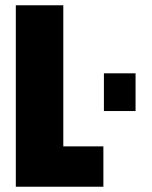

<svg xmlns="http://www.w3.org/2000/svg" viewBox="-20 -708 576 728"><path d="M40 0V-688H220V-153H372V0ZM374 -287V-430H494V-287Z"/></svg>

Font: Saira Condensed Black
Style: Regular
Weight: 900
Width: 3
Designer: Hector Gatti with collaboration of the Omnibus-Type team
Foundry: Omnibus-Type
Version: Version 1.101